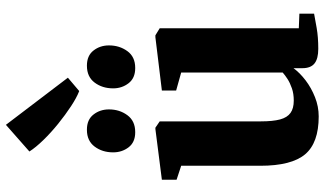

<svg xmlns="http://www.w3.org/2000/svg" viewBox="-250 -864 1125 666"><g transform="rotate(-90 313.0 -531.5)"><path d="M476 9.5Q442 9.5 425.5 -3.5Q409 -16.5 409 -45.5V-76.5Q393 -54.5 366.8 -34.5Q340.5 -14.5 308.2 -1.8Q276 11 241.5 11Q150 11 110.2 -36.2Q70.5 -83.5 70.5 -191.5V-466L22 -482V-533L198 -555.5H202.5L224.5 -540.5V-190Q224.5 -148 231.2 -123Q238 -98 253.8 -86.8Q269.5 -75.5 296.5 -75.5Q320.5 -75.5 339.2 -82Q358 -88.5 371.5 -97.2Q385 -106 394 -114V-466L331.5 -483.5V-533L516.5 -555.5H523L547.5 -540.5V-58L598 -56V-5Q579.5 -1.5 548.2 4Q517 9.5 476 9.5ZM186.5 -625.5Q152 -625.5 134.5 -648.5Q117 -671.5 117 -702Q117 -739.5 137 -766.2Q157 -793 195 -793H196Q230.5 -793 248.2 -770.2Q266 -747.5 266 -716.5Q266 -680 246 -652.8Q226 -625.5 187.5 -625.5ZM409 -625.5Q374.5 -625.5 356.8 -648.5Q339 -671.5 339 -702Q339 -739.5 359 -766.2Q379 -793 417.5 -793H418Q452.5 -793 470.2 -770.2Q488 -747.5 488 -716.5Q488 -680 468.2 -652.8Q448.5 -625.5 410 -625.5ZM329 -820Q307 -828.5 277.2 -848Q247.5 -867.5 216.5 -892.5Q185.5 -917.5 159.8 -944Q134 -970.5 120 -992.5L212.5 -1074L376 -859L330 -820Z"/></g></svg>

Font: Merriweather 48pt ExtraBold
Style: Regular
Weight: 800
Version: Version 2.100